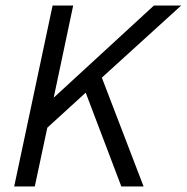

<svg xmlns="http://www.w3.org/2000/svg" viewBox="-20 -670 671 690"><path d="M31 0 169 -650H243L173 -319L533 -650H631L346 -391L496 0H416L288 -337L150 -211L105 0Z"/></svg>

Font: Sometype Mono
Style: Italic
Weight: 400
Italic angle: -12°
Monospace: yes
Designer: Ryoichi Tsunekawa
Foundry: Dharma Type
Version: Version 1.000; ttfautohint (v1.8.3)